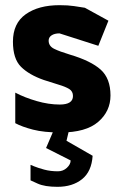

<svg xmlns="http://www.w3.org/2000/svg" viewBox="-20 -502 477 742"><path d="M214 10Q150 10 107.5 -1Q65 -12 39 -26V-144Q75 -125 121.5 -111.5Q168 -98 211 -98Q262 -98 262 -131Q262 -149 247.5 -158Q233 -167 207.5 -174.5Q182 -182 149 -193Q92 -213 61 -244Q30 -275 30 -341Q30 -412 79.5 -447Q129 -482 210 -482Q243 -482 266 -478.5Q289 -475 308 -472L399 -422L360 -325L210 -373Q191 -373 179.5 -365.5Q168 -358 168 -345Q168 -324 189 -313.5Q210 -303 250 -291Q331 -267 369 -233Q407 -199 407 -133Q407 -72 359.5 -31Q312 10 214 10ZM202 220Q153 220 125.5 207.5Q98 195 98 195V135Q98 135 112.5 141Q127 147 151 153.5Q175 160 204 160Q224 160 238.5 146.5Q253 133 253 118L158 70L188 0H247L237 42L338 100Q334 161 297 190.5Q260 220 202 220Z"/></svg>

Font: Rowdies Light
Style: Regular
Weight: 300
Designer: Jaikishan Patel
Version: Version 1.000; ttfautohint (v1.8.3)